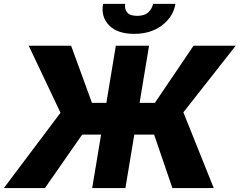

<svg xmlns="http://www.w3.org/2000/svg" viewBox="-36 -961 1225 981"><path d="M725.5 -727.3 677.2 -435.4H755.3L952.8 -727.3H1168.3L900.9 -387.1L1056.1 0H844.8L751.4 -273.4H650.2L604.8 0H435L480.5 -273.4H383.9L193.5 0H-16.3L273.1 -384.9L110.8 -727.3H327.4L433.9 -435.4H507.5L555.8 -727.3ZM746.1 -941.4H860.4Q849.1 -874.6 791.7 -831.3Q734.4 -788 649.5 -788Q564.3 -788 521.7 -831.3Q479 -874.6 490.4 -941.4H603.7Q599.1 -918 612.6 -899Q626.1 -880 665.1 -880Q703.1 -880 722.3 -898.6Q741.5 -917.3 746.1 -941.4Z"/></svg>

Font: Inter UI Extra Bold
Style: Italic
Weight: 800
Italic angle: 9.39999°
Designer: Rasmus Andersson
Foundry: rsms
Version: 3.2;8d6f07862